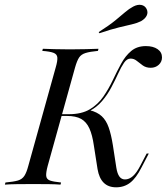

<svg xmlns="http://www.w3.org/2000/svg" viewBox="-39 -776 700 807"><path d="M449.2 11.3Q416.1 11.3 396.8 -8.1Q377.4 -27.4 371 -65.3L355.6 -163.7Q349.2 -208.9 336.7 -236.3Q324.2 -263.7 302 -276.2Q279.8 -288.7 241.9 -288.7H207.3L208.9 -296H250Q304 -296 338.3 -316.5Q372.6 -337.1 395.2 -369.8Q417.7 -402.4 435.1 -439.1Q452.4 -475.8 470.2 -508.5Q487.9 -541.1 512.5 -561.7Q537.1 -582.3 574.2 -582.3Q604.8 -582.3 623.4 -569.4Q641.9 -556.5 641.9 -534.7Q641.9 -516.1 628.2 -503.6Q614.5 -491.1 594.4 -491.1Q575 -491.1 561.3 -500.8Q547.6 -510.5 535.9 -520.2Q524.2 -529.8 509.7 -529.8Q494.4 -529.8 482.3 -512.1Q470.2 -494.4 457.7 -466.9Q445.2 -439.5 429 -408.9Q412.9 -378.2 390.3 -351.6Q367.7 -325 336.3 -308.9L337.9 -312.9Q370.2 -304.8 388.7 -287.5Q407.3 -270.2 417.7 -240.7Q428.2 -211.3 435.5 -165.3L450 -71Q454 -46 462.9 -33.9Q471.8 -21.8 486.3 -21.8Q504 -21.8 519.8 -35.9Q535.5 -50 550.8 -79.8L577.4 -130.6H586.3L555.6 -71.8Q533.1 -27.4 508.1 -8.1Q483.1 11.3 449.2 11.3ZM-18.5 0 -16.1 -8.9Q18.5 -12.1 36.3 -17.3Q54 -22.6 63.3 -36.7Q72.6 -50.8 79.8 -78.2L195.2 -492.7Q203.2 -520.2 202 -534.3Q200.8 -548.4 185.9 -554Q171 -559.7 138.7 -562.1L141.1 -571Q160.5 -570.2 189.5 -569.4Q218.5 -568.5 254.8 -568.5Q291.9 -568.5 322.6 -569.4Q353.2 -570.2 375 -571L372.6 -562.1Q338.7 -558.9 320.6 -553.2Q302.4 -547.6 293.5 -534.3Q284.7 -521 276.6 -492.7L161.3 -78.2Q154 -50.8 155.2 -36.7Q156.5 -22.6 171 -17.3Q185.5 -12.1 217.7 -8.9L215.3 0Q196 -1.6 166.5 -2Q137.1 -2.4 101.6 -2.4Q63.7 -2.4 33.1 -2Q2.4 -1.6 -18.5 0ZM379 -636.3 375.8 -641.1Q420.2 -669.4 445.2 -689.9Q470.2 -710.5 487.1 -725Q504 -739.5 521 -748.4Q539.5 -758.1 554.8 -755.2Q570.2 -752.4 577.4 -737.9Q583.9 -724.2 577.8 -710.9Q571.8 -697.6 554 -687.1Q537.9 -679 515.7 -673.8Q493.5 -668.5 461.3 -660.9Q429 -653.2 379 -636.3Z"/></svg>

Font: Playfair 144pt
Style: Italic
Weight: 400
Italic angle: -15.6°
Designer: Claus Eggers Sørensen
Foundry: Claus Eggers Sørensen
Version: Version 2.001;gftools[0.9.30]